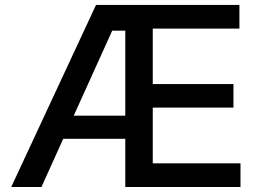

<svg xmlns="http://www.w3.org/2000/svg" viewBox="-20 -747 1044 767"><path d="M24.9 0 363.6 -727.3H936.4V-632.8H590.2V-411.2H912.6V-317.1H590.2V-94.5H940.7V0H480.5V-192.5H232.6L145.6 0ZM274.5 -284.8H480.5V-624.6H428.3Z"/></svg>

Font: Inter Zeller Medium
Style: Regular
Weight: 500
Designer: Rasmus Andersson; Joe Bland
Foundry: zeller
Version: Version 3.015;git-dec3a8cb1